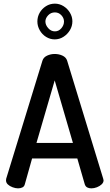

<svg xmlns="http://www.w3.org/2000/svg" viewBox="-20 -1033 601 1053"><path d="M79 0Q65 0 49 -6Q33 -12 23 -21.5Q13 -31 13 -44Q13 -47 14 -53L213 -701Q219 -719 238.5 -728Q258 -737 280 -737Q303 -737 322.5 -728Q342 -719 348 -701L546 -53Q548 -47 548 -44Q548 -32 537.5 -22Q527 -12 511.5 -6Q496 0 481 0Q468 0 458.5 -5Q449 -10 445 -22L404 -164H156L116 -22Q113 -10 102.5 -5Q92 0 79 0ZM180 -249H380L280 -592ZM280 -817Q255 -817 233 -830.5Q211 -844 198 -867Q185 -890 185 -915Q185 -941 197.5 -963Q210 -985 232 -999Q254 -1013 281 -1013Q306 -1013 328 -999.5Q350 -986 363.5 -963.5Q377 -941 377 -916Q377 -890 363.5 -867.5Q350 -845 328 -831Q306 -817 280 -817ZM281 -861Q302 -861 316.5 -878Q331 -895 331 -915Q331 -934 316.5 -949.5Q302 -965 281 -965Q259 -965 244 -949Q229 -933 229 -915Q229 -896 244.5 -878.5Q260 -861 281 -861Z"/></svg>

Font: Dosis SemiBold
Style: Regular
Weight: 600
Designer: EdgarTolentino, PabloImpallari, IginoMarini
Foundry: EdgarTolentino, PabloImpallari, IginoMarini
Version: Version 3.001; ttfautohint (v1.8.2)